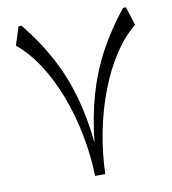

<svg xmlns="http://www.w3.org/2000/svg" viewBox="-83 -816 798 889"><g transform="rotate(-10 316.0 -372.0)"><path d="M340.3 0H292.5Q289.6 -99.6 270.3 -197.3Q251 -294.9 217.3 -382.8Q183.6 -470.7 137.7 -541.3Q91.8 -611.8 36.1 -657.2L63.5 -743.7H78.1Q150.9 -653.8 199.2 -563Q247.6 -472.2 275.9 -371.8Q304.2 -271.5 316.4 -152.3Q329.1 -272 357.7 -372.3Q386.2 -472.7 434.6 -563.2Q482.9 -653.8 554.7 -743.7H568.8L596.2 -657.2Q540.5 -611.8 494.6 -541.3Q448.7 -470.7 415.3 -382.8Q381.8 -294.9 362.5 -197.3Q343.3 -99.6 340.3 0Z"/></g></svg>

Font: Pinar-FD Regular
Style: FD-Regular
Weight: 400
Designer: Amin Abedi
Version: Version 3.000